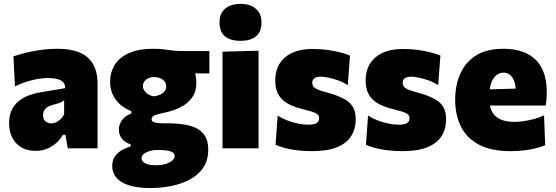

<svg xmlns="http://www.w3.org/2000/svg" viewBox="-20 -768 2877 994"><path d="M163.5 13Q119.5 13 89 -5.8Q58.5 -24.5 42.8 -57Q27 -89.5 27 -130Q27 -173.5 42.5 -202.2Q58 -231 82.2 -248.8Q106.5 -266.5 133.5 -275.8Q160.5 -285 183.5 -289L317 -311.5Q318 -330 308 -341.5Q298 -353 277.5 -358.5Q257 -364 227 -364Q210 -364 189.8 -361.2Q169.5 -358.5 147.2 -353.2Q125 -348 102.5 -340Q80 -332 57.5 -321L49.5 -476.5Q68.5 -482.5 93 -489.5Q117.5 -496.5 147 -502.2Q176.5 -508 210 -511.8Q243.5 -515.5 280 -515.5Q344.5 -515.5 390.5 -496.8Q436.5 -478 460.8 -438Q485 -398 485 -334Q485 -308.5 485 -273Q485 -237.5 485 -211.5V-177.5Q485 -137.5 485 -93.2Q485 -49 485 0H331L318.5 -70H306Q293 -48 273 -29.2Q253 -10.5 225.8 1.2Q198.5 13 163.5 13ZM246 -129Q258 -129 270.2 -134.8Q282.5 -140.5 293.2 -151Q304 -161.5 312 -175.5V-249Q307 -244.5 300.2 -240.8Q293.5 -237 281.2 -233Q269 -229 248 -223.5Q235.5 -220.5 225.2 -213.8Q215 -207 209 -196.8Q203 -186.5 203 -171.5Q203 -149 216.5 -139Q230 -129 246 -129Z M761.5 205.5Q704.5 205.5 665.8 196.2Q627 187 604 171Q581 155 571 134.5Q561 114 561 91.5Q561 59 577.2 38.5Q593.5 18 615.8 6.5Q638 -5 656 -10V-21.5Q642.5 -24 628.8 -33.8Q615 -43.5 605.2 -59.2Q595.5 -75 595.5 -97Q595.5 -113.5 602.2 -129.5Q609 -145.5 623 -158.8Q637 -172 660 -180.5V-192.5Q640 -200 620.8 -212.8Q601.5 -225.5 585.5 -244.2Q569.5 -263 559.8 -288.2Q550 -313.5 550 -346.5Q550 -392.5 573 -430.8Q596 -469 645.5 -492.2Q695 -515.5 774.5 -515.5Q805 -515.5 827.5 -512.5Q850 -509.5 874.5 -506.5Q899 -503.5 936.5 -503.5H1064V-388Q1019 -388 979 -388Q939 -388 897 -388L945 -459Q970.5 -438 983.5 -408Q996.5 -378 996.5 -339.5Q996.5 -293.5 974 -262.5Q951.5 -231.5 914.8 -213Q878 -194.5 835 -185.5Q799 -178 782 -171.5Q765 -165 765 -150.5Q765 -142 772.2 -137.5Q779.5 -133 794.8 -131.2Q810 -129.5 834 -129.5H853Q913.5 -129.5 959.8 -118Q1006 -106.5 1032 -77Q1058 -47.5 1058 7Q1058 62.5 1031.8 100.8Q1005.5 139 961.5 162Q917.5 185 865.2 195.2Q813 205.5 761.5 205.5ZM787 87.5Q820 87.5 841.8 79.5Q863.5 71.5 874 60.8Q884.5 50 884.5 41.5Q884.5 32 877.8 24.5Q871 17 852.5 12.8Q834 8.5 797.5 8.5H783.5Q767.5 10 751 15.2Q734.5 20.5 723.8 29.5Q713 38.5 713 51.5Q713 59 717.5 65.5Q722 72 731 77Q740 82 754 84.8Q768 87.5 787 87.5ZM773.5 -269.5Q785 -270 796.8 -273.5Q808.5 -277 818.5 -283.2Q828.5 -289.5 834.5 -298.8Q840.5 -308 840.5 -320Q840.5 -335.5 832 -346.5Q823.5 -357.5 809.5 -363.2Q795.5 -369 778 -369Q762 -369 748.8 -363.2Q735.5 -357.5 727.8 -347Q720 -336.5 720 -323Q720 -309.5 727.2 -298.5Q734.5 -287.5 746.8 -280Q759 -272.5 773.5 -269.5Z M1132 0Q1132 -53 1132 -102.5Q1132 -152 1132 -214.5V-264.5Q1132 -317 1132 -357Q1132 -397 1132 -431.2Q1132 -465.5 1132 -500.5L1318.5 -505.5Q1318.5 -470 1318.5 -435Q1318.5 -400 1318.5 -359Q1318.5 -318 1318.5 -264.5V-214.5Q1318.5 -152 1318.5 -102.5Q1318.5 -53 1318.5 0ZM1224.5 -556.5Q1175 -556.5 1145.8 -579Q1116.5 -601.5 1116.5 -653.5Q1116.5 -698.5 1145.8 -723.2Q1175 -748 1225.5 -748Q1276 -748 1304.8 -722.2Q1333.5 -696.5 1333.5 -653.5Q1333.5 -601.5 1304.5 -579Q1275.5 -556.5 1224.5 -556.5Z M1596 14.5Q1554.5 14.5 1519.2 10.2Q1484 6 1455.8 -1.5Q1427.5 -9 1406.5 -18.5L1417.5 -170Q1439 -155.5 1466.8 -144.8Q1494.5 -134 1523.2 -128.2Q1552 -122.5 1577.5 -122.5Q1594 -122.5 1606.2 -125.5Q1618.5 -128.5 1625.2 -136Q1632 -143.5 1632 -157Q1632 -169 1623.5 -176.2Q1615 -183.5 1595.2 -189.8Q1575.5 -196 1541.5 -204.5Q1493.5 -216.5 1463.5 -235.5Q1433.5 -254.5 1419.2 -282.8Q1405 -311 1405 -351.5Q1405 -428 1456 -471.2Q1507 -514.5 1598.5 -514.5Q1639.5 -514.5 1676 -509.5Q1712.5 -504.5 1742.2 -496.5Q1772 -488.5 1792 -480.5L1780.5 -327Q1757.5 -342 1730.5 -351.8Q1703.5 -361.5 1679.2 -366.2Q1655 -371 1640.5 -371Q1627.5 -371 1617.5 -367.8Q1607.5 -364.5 1602 -357.5Q1596.5 -350.5 1596.5 -339.5Q1596.5 -329 1602 -320.8Q1607.5 -312.5 1622.5 -305.5Q1637.5 -298.5 1666 -291Q1722.5 -276 1756.8 -258.5Q1791 -241 1806.2 -215.5Q1821.5 -190 1821.5 -150.5Q1821.5 -101 1798.5 -64Q1775.5 -27 1725.5 -6.2Q1675.5 14.5 1596 14.5Z M2064 14.5Q2022.5 14.5 1987.2 10.2Q1952 6 1923.8 -1.5Q1895.5 -9 1874.5 -18.5L1885.5 -170Q1907 -155.5 1934.8 -144.8Q1962.5 -134 1991.2 -128.2Q2020 -122.5 2045.5 -122.5Q2062 -122.5 2074.2 -125.5Q2086.5 -128.5 2093.2 -136Q2100 -143.5 2100 -157Q2100 -169 2091.5 -176.2Q2083 -183.5 2063.2 -189.8Q2043.5 -196 2009.5 -204.5Q1961.5 -216.5 1931.5 -235.5Q1901.5 -254.5 1887.2 -282.8Q1873 -311 1873 -351.5Q1873 -428 1924 -471.2Q1975 -514.5 2066.5 -514.5Q2107.5 -514.5 2144 -509.5Q2180.5 -504.5 2210.2 -496.5Q2240 -488.5 2260 -480.5L2248.5 -327Q2225.5 -342 2198.5 -351.8Q2171.5 -361.5 2147.2 -366.2Q2123 -371 2108.5 -371Q2095.5 -371 2085.5 -367.8Q2075.5 -364.5 2070 -357.5Q2064.5 -350.5 2064.5 -339.5Q2064.5 -329 2070 -320.8Q2075.5 -312.5 2090.5 -305.5Q2105.5 -298.5 2134 -291Q2190.5 -276 2224.8 -258.5Q2259 -241 2274.2 -215.5Q2289.5 -190 2289.5 -150.5Q2289.5 -101 2266.5 -64Q2243.5 -27 2193.5 -6.2Q2143.5 14.5 2064 14.5Z M2623 14.5Q2522 14.5 2458.8 -19.5Q2395.5 -53.5 2366 -113.2Q2336.5 -173 2336.5 -251Q2336.5 -328.5 2363.8 -388.2Q2391 -448 2446 -481.8Q2501 -515.5 2585 -515.5Q2656.5 -515.5 2706.8 -491.2Q2757 -467 2783.8 -417.2Q2810.5 -367.5 2810.5 -289.5Q2810.5 -269 2809.2 -253Q2808 -237 2805.5 -221.5L2647.5 -276.5Q2648.5 -282.5 2649 -289.2Q2649.5 -296 2649.5 -301.5Q2649.5 -343.5 2632 -367.8Q2614.5 -392 2587 -392Q2566.5 -392 2550.2 -379.2Q2534 -366.5 2524.2 -341.8Q2514.5 -317 2514.5 -280V-248.5Q2514.5 -212.5 2528.2 -187.8Q2542 -163 2571 -150Q2600 -137 2646.5 -137Q2664.5 -137 2690.8 -140.8Q2717 -144.5 2745 -152Q2773 -159.5 2796.5 -171L2802.5 -16.5Q2783 -8 2756.5 -1Q2730 6 2696.5 10.2Q2663 14.5 2623 14.5ZM2407.5 -221.5V-302.5L2698 -310.5L2805.5 -292.5V-221.5Z"/></svg>

Font: Commissioner Thin ExtraBold
Style: Regular
Weight: 800
Version: Version 1.000